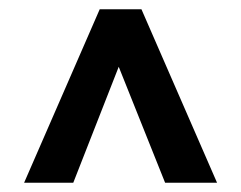

<svg xmlns="http://www.w3.org/2000/svg" viewBox="-20 -702 520 414"><path d="M336 -308 236 -558 138 -308H32L195 -682H285L448 -308Z"/></svg>

Font: Montagu Slab 144pt SemiBold
Style: Regular
Weight: 600
Version: Version 1.000